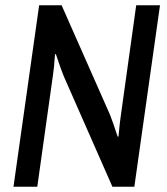

<svg xmlns="http://www.w3.org/2000/svg" viewBox="-20 -706 632 726"><path d="M128 -686H213L396 -272Q405 -250 425 -189L428 -190Q434 -253 437 -270L495 -686H585L488 0H405L221 -418Q211 -442 191 -502L188 -500Q184 -443 180 -420L121 0H31Z"/></svg>

Font: Archivo Narrow Medium
Style: Italic
Weight: 500
Italic angle: -8°
Designer: Hector Gatti
Foundry: Omnibus-Type
Version: Version 2.001